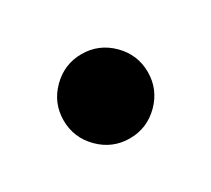

<svg xmlns="http://www.w3.org/2000/svg" viewBox="-51 -446 352 320"><g transform="rotate(-30 125.0 -286.0)"><path d="M125 -204.5Q91.7 -204.5 67.8 -228.4Q44 -252.3 44 -285.6Q44 -318.9 67.8 -342.7Q91.7 -366.6 125 -366.6Q158.3 -366.6 182.2 -342.7Q206 -318.9 206 -285.6Q206 -252.3 182.2 -228.4Q158.3 -204.5 125 -204.5Z"/></g></svg>

Font: Red Hat Display
Style: Regular
Weight: 300
Designer: Pentagram, MCKL
Foundry: Pentagram, MCKL
Version: Version 1.023